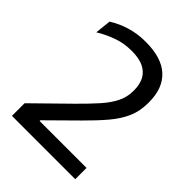

<svg xmlns="http://www.w3.org/2000/svg" viewBox="-189 -749 849 849"><g transform="rotate(45 235.0 -325.0)"><path d="M35 0V-79L194.5 -235.5Q239.5 -280 271.2 -315.5Q303 -351 320 -385Q337 -419 337 -457.5V-462.5Q337 -499 323 -525Q309 -551 280.5 -564.5Q252 -578 207 -578Q157 -578 114 -562Q71 -546 37.5 -525L45.5 -600Q64.5 -612 90.5 -623.5Q116.5 -635 149.5 -642.5Q182.5 -650 223 -650Q322 -650 371.5 -604Q421 -558 421 -472.5V-465.5Q421 -415 403 -374Q385 -333 350.5 -292.2Q316 -251.5 267.5 -203.5L137.5 -75V-55.5L103.5 -70.5H431V0Z"/></g></svg>

Font: Anek Bangla
Style: Regular
Weight: 400
Designer: Sulekha Rajkumar (Bangla), Yesha Goshar (Latin)
Foundry: Ek Type
Version: Version 1.003